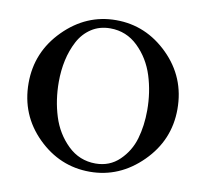

<svg xmlns="http://www.w3.org/2000/svg" viewBox="-75 -733 884 825"><g transform="rotate(10 367.0 -320.5)"><path d="M348.6 -612.3Q301.8 -612.3 266.1 -588.9Q230.5 -565.4 210 -526.4Q189.5 -487.3 179.7 -442.4Q169.9 -397.5 169.9 -347.7Q169.9 -268.6 191.9 -198.2Q213.9 -127.9 264.6 -78.6Q315.4 -29.3 385.7 -29.3Q447.3 -29.3 489.7 -70.3Q532.2 -111.3 548.8 -168.5Q565.4 -225.6 565.4 -293Q565.4 -372.1 543 -442.9Q520.5 -513.7 469.7 -563Q418.9 -612.3 348.6 -612.3ZM367.2 -651.4Q498 -651.4 595.2 -555.2Q692.4 -459 692.4 -320.3Q692.4 -184.6 594.7 -87.4Q497.1 9.8 367.2 9.8Q236.3 9.8 139.6 -85.9Q43 -181.6 43 -320.3Q43 -456.1 140.1 -553.7Q237.3 -651.4 367.2 -651.4Z"/></g></svg>

Font: Crimson
Style: Semibold
Weight: 600
Version: Version 0.8